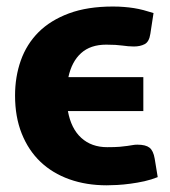

<svg xmlns="http://www.w3.org/2000/svg" viewBox="-20 -546 509 574"><path d="M451.5 -16.5Q433 -9 411.8 -4.2Q390.5 0.5 369.8 3.2Q349 6 330.5 7Q312 8 299 8Q238 8 187.5 -10Q137 -28 101 -62.2Q65 -96.5 45 -146.5Q25 -196.5 25 -260.5Q25 -316.5 42.2 -365.2Q59.5 -414 95.2 -449.8Q131 -485.5 186.2 -506Q241.5 -526.5 317.5 -526.5Q335.5 -526.5 350.8 -525.2Q366 -524 380.2 -521.8Q394.5 -519.5 408.8 -515.8Q423 -512 439 -507L429.5 -445Q426 -421 412.5 -414Q399 -407 380 -407Q371.5 -407 363.2 -407.8Q355 -408.5 345.8 -409.8Q336.5 -411 324.8 -411.8Q313 -412.5 297.5 -412.5Q250.5 -412.5 222.5 -387.2Q194.5 -362 184.5 -315.5H408.5V-214H183Q192.5 -161.5 223 -133.8Q253.5 -106 300.5 -106Q324.5 -106 338.2 -107.2Q352 -108.5 361 -109.8Q370 -111 376.2 -112.2Q382.5 -113.5 391 -113.5Q415.5 -113.5 427 -104.5Q438.5 -95.5 442.5 -71.5Z"/></svg>

Font: Lato ExtraBold
Style: Regular
Weight: 800
Designer: Lukasz Dziedzic with Adam Twardoch and Botio Nikoltchev
Foundry: tyPoland Lukasz Dziedzic
Version: Version 2.015; 2015-08-06; http://www.latofonts.com/